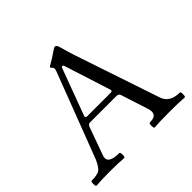

<svg xmlns="http://www.w3.org/2000/svg" viewBox="-171 -847 1022 1022"><g transform="rotate(-45 340.0 -336.5)"><path d="M574.2 -90.8Q593.3 -33.7 668 -33.7Q674.3 -33.7 674.3 -15.1Q674.3 3.4 668 3.4Q632.3 0 555.2 0Q478 0 442.9 3.4Q436 3.4 436 -15.1Q436 -33.7 442.9 -33.7Q491.2 -33.7 491.2 -66.9Q491.2 -78.1 487.3 -90.8L438 -243.7Q433.6 -259.3 416.5 -259.3H217.8Q204.1 -259.3 198.2 -242.2L143.1 -88.9Q138.7 -78.1 138.7 -69.3Q138.7 -33.7 212.4 -33.7Q219.2 -33.7 219.2 -15.1Q219.2 3.4 212.4 3.4Q170.9 0 108.4 0Q45.9 0 4.9 3.4Q-2 3.4 -1.7 -15.1Q-1.5 -33.7 4.9 -33.7Q52.2 -33.7 67.9 -47.4Q83.5 -61 100.1 -98.1L284.2 -580.1Q287.1 -588.4 287.1 -594.7Q287.1 -601.1 280.8 -607.7Q274.4 -614.3 274.4 -617.2Q274.4 -620.1 293.7 -630.6Q313 -641.1 338.9 -659.2Q364.7 -677.2 370.6 -677.2Q381.8 -677.2 387.7 -655.8Q400.4 -608.4 411.6 -574.7ZM406.2 -293Q418.5 -293 418.5 -300.8Q418.5 -303.2 417.5 -306.2L334.5 -565.9Q331.5 -575.7 325.7 -575.7Q319.8 -575.7 316.4 -565.9L220.2 -306.2Q219.2 -303.7 219.2 -300.8Q219.2 -293 231 -293Z"/></g></svg>

Font: Junicode
Style: Regular
Weight: 400
Designer: Peter S. Baker
Foundry: Briery Creek Software
Version: Version 0.7.2